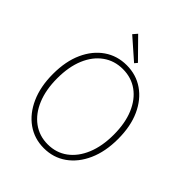

<svg xmlns="http://www.w3.org/2000/svg" viewBox="-258 -1075 1230 1230"><g transform="rotate(45 357.0 -460.0)"><path d="M357 13Q271 13 204.5 -34Q138 -81 100 -166Q62 -251 62 -365Q62 -480 100 -563.5Q138 -647 204.5 -693Q271 -739 357 -739Q443 -739 509.5 -693Q576 -647 614 -563.5Q652 -480 652 -365Q652 -251 614 -166Q576 -81 509.5 -34Q443 13 357 13ZM357 -22Q434 -22 491.5 -64.5Q549 -107 581 -184Q613 -261 613 -365Q613 -469 581 -545Q549 -621 491.5 -662.5Q434 -704 357 -704Q281 -704 223 -662.5Q165 -621 133 -545Q101 -469 101 -365Q101 -261 133 -184Q165 -107 223 -64.5Q281 -22 357 -22ZM381 -781 241 -904 266 -933 397 -800Z"/></g></svg>

Font: Noto Sans TC Thin
Style: Regular
Weight: 100
Designer: Ryoko NISHIZUKA 西塚涼子 (kana, bopomofo & ideographs); Paul D. Hunt (Latin, Greek & Cyrillic); Sandoll Communications 산돌커뮤니
Foundry: Adobe
Version: Version 2.004-H2;hotconv 1.0.118;makeotfexe 2.5.65603